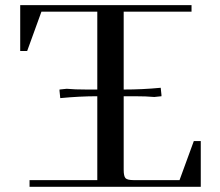

<svg xmlns="http://www.w3.org/2000/svg" viewBox="-20 -722 851 742"><path d="M58.1 -524.9V-702.1H720.2V-676.8H458V-376Q531.2 -376 601.1 -382.8L604 -355V-350.1L576.2 -347.2Q546.4 -350.1 499 -350.1H458V-65.9Q458 -41 465.1 -33.4Q472.2 -25.9 497.1 -25.9H673.8L729 -176.8H755.9V0H94.2V-25.9H356V-350.1Q288.1 -350.1 212.9 -342.8L210 -371.1V-376L237.8 -378.9Q267.6 -376 314.9 -376H356V-676.8H140.1L85 -524.9Z"/></svg>

Font: Dihjauti S
Style: Bold
Weight: 700
Designer: T. Christopher White
Version: Version 3.0.0